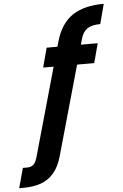

<svg xmlns="http://www.w3.org/2000/svg" viewBox="-205 -821 704 1101"><g transform="rotate(-5 147.5 -270.5)"><path d="M-140 235 -109 121H-84Q-62 121 -48.5 109Q-35 97 -27 70L158 -586Q187 -686 254.5 -731Q322 -776 435 -776L405 -662Q357 -662 330.5 -644.5Q304 -627 293 -586L108 70Q91 132 59.5 168.5Q28 205 -15.5 220Q-59 235 -113 235ZM57 -442 87 -554H381L351 -442Z"/></g></svg>

Font: DM Sans 28pt
Style: Bold Italic
Weight: 700
Italic angle: -10°
Version: Version 4.004;gftools[0.9.30]